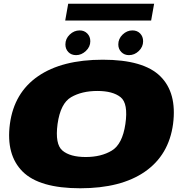

<svg xmlns="http://www.w3.org/2000/svg" viewBox="-20 -1002 980 1029"><path d="M410 7Q628.5 7 756.8 -82Q885 -171 907.5 -337.5Q929 -504.5 839.2 -593.2Q749.5 -682 531 -682Q312.5 -682 184 -593.5Q55.5 -505 33 -337.5Q11.5 -172 101.2 -82.5Q191 7 410 7ZM439.5 -160.5Q356 -160.5 315 -194.8Q274 -229 288.5 -337.5Q304 -448 361.2 -481.2Q418.5 -514.5 502 -514.5Q584.5 -514.5 626.2 -481.2Q668 -448 652 -337.5Q636 -229 579 -194.8Q522 -160.5 439.5 -160.5ZM388 -706.5Q416.5 -706.5 440.2 -728.8Q464 -751 464 -781Q464 -806 447.8 -822.5Q431.5 -839 407 -839Q377 -839 353.8 -816.8Q330.5 -794.5 330.5 -764Q330.5 -739.5 346.2 -723Q362 -706.5 388 -706.5ZM671 -706.5Q701 -706.5 724 -728.8Q747 -751 747 -781Q747 -806 731.2 -822.5Q715.5 -839 689.5 -839Q660.5 -839 637.2 -816.8Q614 -794.5 614 -764Q614 -739.5 630.2 -723Q646.5 -706.5 671 -706.5ZM329.5 -892H790L806 -982H345.5Z"/></svg>

Font: Anybody Expanded Black
Style: Italic
Weight: 900
Width: 7
Italic angle: -10°
Version: Version 1.113;gftools[0.9.25]